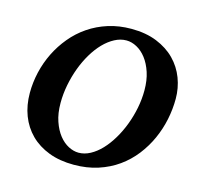

<svg xmlns="http://www.w3.org/2000/svg" viewBox="-103 -797 957 923"><g transform="rotate(15 376.0 -335.5)"><path d="M577.1 -417Q577.1 -467.3 564.2 -506.3Q551.3 -545.4 530.5 -572.3Q509.8 -599.1 483.9 -613Q458 -627 432.1 -627Q402.3 -627 373.8 -611.8Q345.2 -596.7 319.8 -570.6Q294.4 -544.4 272.9 -508.5Q251.5 -472.7 236.1 -431.4Q220.7 -390.1 211.9 -345Q203.1 -299.8 203.1 -254.9Q203.1 -203.1 216.6 -164.1Q230 -125 251 -98.6Q272 -72.3 297.6 -59.1Q323.2 -45.9 348.1 -45.9Q377.4 -45.9 406 -61.3Q434.6 -76.7 460 -103.5Q485.4 -130.4 506.8 -166.3Q528.3 -202.1 543.9 -243.4Q559.6 -284.7 568.4 -329.1Q577.1 -373.5 577.1 -417ZM732.9 -417Q732.9 -365.7 722.2 -313.7Q711.4 -261.7 689.7 -213.6Q668 -165.5 635.3 -123.5Q602.5 -81.5 559.1 -50.5Q515.6 -19.5 460.9 -1.7Q406.2 16.1 340.8 16.1Q271 16.1 216.6 -4.6Q162.1 -25.4 124.5 -62.7Q86.9 -100.1 67.4 -151.1Q47.9 -202.1 47.9 -263.2Q47.9 -314.9 59.8 -366.7Q71.8 -418.5 95 -465.6Q118.2 -512.7 151.9 -553.2Q185.5 -593.8 229.2 -623.5Q272.9 -653.3 326.2 -670.2Q379.4 -687 440.9 -687Q513.2 -687 567.9 -664.8Q622.6 -642.6 659.2 -605.2Q695.8 -567.9 714.4 -519Q732.9 -470.2 732.9 -417Z"/></g></svg>

Font: Charis SIL Eur
Style: Bold Italic
Weight: 700
Italic angle: -11°
Foundry: SIL International
Version: Version 5.000